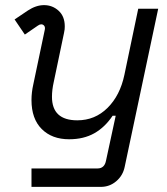

<svg xmlns="http://www.w3.org/2000/svg" viewBox="-20 -530 652 750"><path d="M103 200V128H361Q388 128 394 98L432 -78H420Q390 -33 348.5 -9.5Q307 14 250 14Q183 14 143 -26Q103 -66 103 -139Q103 -169 110 -200L155 -414Q157 -424 152.5 -429.5Q148 -435 141 -435Q135 -435 128 -430L77 -395L37 -454L89 -489Q121 -510 152 -510Q185 -510 209 -488Q233 -466 233 -427Q233 -421 232.5 -415.5Q232 -410 230 -401L190 -210Q183 -179 183 -152Q183 -60 282 -60Q351 -60 400 -108.5Q449 -157 466 -238L520 -496H598L467 122Q460 156 434 178Q408 200 374 200Z"/></svg>

Font: Space Mono
Style: Italic
Weight: 400
Italic angle: -12°
Monospace: yes
Designer: Colophon Foundry + Benjamin Critton
Foundry: Colophon Foundry & Benjamin Critton
Version: Version 1.003; ttfautohint (v1.8.4.7-5d5b)